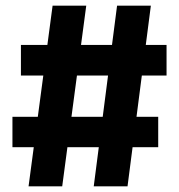

<svg xmlns="http://www.w3.org/2000/svg" viewBox="-20 -659 633 679"><path d="M200 0H81L166 -639H285ZM539.5 -138.5H24V-246H539.5ZM431 0H311.5L394 -639H513.5ZM569 -392H54V-500H569Z"/></svg>

Font: Anek Devanagari Medium
Style: Bold
Weight: 700
Version: Version 1.003